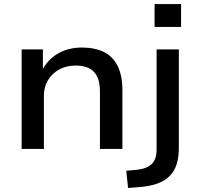

<svg xmlns="http://www.w3.org/2000/svg" viewBox="-20 -736 986 949"><path d="M87 0V-492H192V-386H187Q214 -440 265 -470.5Q316 -501 385 -501Q449 -501 493.5 -479Q538 -457 561.5 -410Q585 -363 585 -288V0H474V-283Q474 -328 461 -356Q448 -384 421.5 -398Q395 -412 355 -412Q308 -412 272.5 -392.5Q237 -373 217 -339.5Q197 -306 197 -264V0ZM744 -603V-716H875V-603ZM613 193 604 108 658 103Q705 98 729.5 75Q754 52 754 4V-492H864V-5Q864 40 853.5 74.5Q843 109 819.5 133Q796 157 758.5 171Q721 185 667 189Z"/></svg>

Font: Nunito Sans 10pt SemiExpanded SemiBold
Style: Regular
Weight: 600
Width: 6
Designer: Vernon Adams
Foundry: Vernon Adams
Version: Version 3.101;gftools[0.9.27]